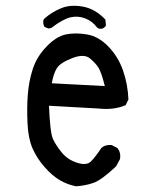

<svg xmlns="http://www.w3.org/2000/svg" viewBox="-20 -654 540 668"><path d="M244.1 -5.9Q214.8 -11.7 188.5 -26.9Q162.1 -42 134.8 -73.2Q107.4 -104.5 92.8 -138.7Q78.1 -172.9 75.7 -225.6Q73.2 -278.3 76.7 -324.2Q80.1 -370.1 93.8 -413.1Q107.4 -456.1 141.6 -491.7Q175.8 -527.3 209 -534.2Q242.2 -541 282.7 -534.2Q323.2 -527.3 357.4 -491.7Q391.6 -456.1 408.2 -408.2Q424.8 -360.4 426.8 -307.6L417 -288.1Q376 -270.5 323.2 -276.4L150.4 -286.1Q154.3 -192.4 164.1 -170.9Q173.8 -149.4 194.3 -124Q214.8 -98.6 248 -87.9Q281.2 -77.1 296.4 -92.3Q311.5 -107.4 333 -139.6Q346.7 -151.4 368.2 -149.4L387.7 -139.6Q401.4 -124 397.5 -100.6L383.8 -75.2Q333 -27.3 304.7 -17.6Q276.4 -7.8 244.1 -5.9ZM344.7 -354.5Q333 -401.4 323.2 -417.5Q313.5 -433.6 293 -450.7Q272.5 -467.8 231 -451.7Q189.5 -435.5 177.7 -416.5Q166 -397.5 160.2 -364.3ZM148.4 -554.7 134.8 -560.5Q128.9 -570.3 130.9 -584L134.8 -589.8Q162.1 -613.3 194.3 -626Q226.6 -638.7 269 -630.9Q311.5 -623 346.7 -585.9L348.6 -564.5Q338.9 -550.8 323.2 -554.7L317.4 -558.6Q301.8 -580.1 276.9 -589.8Q252 -599.6 225.6 -593.8Q199.2 -587.9 158.2 -556.6Z"/></svg>

Font: NaikaiFont
Style: Regular
Weight: 400
Version: Version 1.67